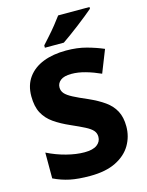

<svg xmlns="http://www.w3.org/2000/svg" viewBox="-137 -1013 844 1106"><g transform="rotate(-15 285.5 -460.5)"><path d="M535 -212Q535 -152 505.5 -101.5Q476 -51 415 -20.5Q354 10 260 10Q190 10 141.5 0Q93 -10 45 -33V-187Q99 -160 157 -145Q215 -130 264 -130Q315 -130 339.5 -148.5Q364 -167 364 -196Q364 -218 350.5 -233.5Q337 -249 307 -264.5Q277 -280 227 -302Q172 -326 132.5 -353.5Q93 -381 72 -420.5Q51 -460 51 -521Q51 -587 84 -632.5Q117 -678 175.5 -701Q234 -724 312 -724Q379 -724 433.5 -709Q488 -694 532 -675L479 -541Q435 -561 391 -573.5Q347 -586 307 -586Q263 -586 242 -569.5Q221 -553 221 -528Q221 -507 234.5 -491.5Q248 -476 279.5 -459.5Q311 -443 365 -420Q419 -396 457 -369Q495 -342 515 -304.5Q535 -267 535 -212ZM508 -921Q492 -907 467 -887Q442 -867 413.5 -845Q385 -823 358 -803.5Q331 -784 312 -771H199V-785Q215 -803 238 -828.5Q261 -854 283 -881.5Q305 -909 321 -931H508Z"/></g></svg>

Font: Noto Sans Khmer UI ExtraBold
Style: Regular
Weight: 800
Designer: Danh Hong and the Monotype Design Team
Foundry: Monotype Imaging Inc.
Version: Version 2.002; ttfautohint (v1.8.4.7-5d5b)